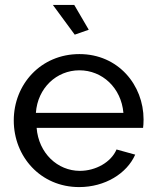

<svg xmlns="http://www.w3.org/2000/svg" viewBox="-20 -751 631 781"><path d="M195 -731 284 -610 341 -630 282 -731ZM302 10C407 10 496 -45 530 -122L454 -143C432 -91 369 -56 305 -56C214 -56 137 -128 129 -231H562C563 -237 564 -251 564 -265C564 -405 461 -531 303 -531C146 -531 36 -408 36 -261C36 -114 145 10 302 10ZM126 -292C133 -393 210 -465 303 -465C396 -465 473 -394 482 -292Z"/></svg>

Font: FIGSv2-sans-serif Medium
Style: Regular
Weight: 500
Designer: Matt McInerney, Pablo Impallari, Rodrigo Fuenzalida,Mirko Velimirovic
Foundry: Matt McInerney, Pablo Impallari, Rodrigo Fuenzalida
Version: Version 4.021;hotconv 1.0.109;makeotfexe 2.5.65596